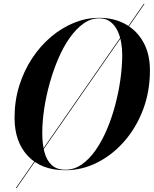

<svg xmlns="http://www.w3.org/2000/svg" viewBox="-20 -850 778 970"><path d="M60 100 706 -830H710L64 100ZM310.5 10Q189 10 121.2 -61.5Q53.5 -133 53.5 -255Q53.5 -340.5 77.2 -416.8Q101 -493 142.5 -555.8Q184 -618.5 238.2 -664.2Q292.5 -710 354.5 -735Q416.5 -760 480.5 -760Q556.5 -760 614.2 -727.8Q672 -695.5 704.8 -636Q737.5 -576.5 737.5 -495Q737.5 -388 702.8 -296.2Q668 -204.5 607.8 -135.8Q547.5 -67 470.8 -28.5Q394 10 310.5 10ZM310.5 7.5Q354.5 7.5 392.8 -19Q431 -45.5 463 -91.2Q495 -137 520 -195.8Q545 -254.5 562.2 -319.8Q579.5 -385 588.5 -450Q597.5 -515 597.5 -573Q597.5 -605 591.8 -637.5Q586 -670 572.5 -697Q559 -724 536.5 -740.8Q514 -757.5 480.5 -757.5Q439 -757.5 401.8 -731Q364.5 -704.5 332.2 -658.8Q300 -613 274.8 -554.2Q249.5 -495.5 231.2 -430.2Q213 -365 203.2 -300Q193.5 -235 193.5 -177Q193.5 -124.5 204.2 -82.8Q215 -41 240.5 -16.8Q266 7.5 310.5 7.5Z"/></svg>

Font: Bodoni Moda 72pt SemiBold
Style: Italic
Weight: 600
Italic angle: -13°
Designer: Owen Earl
Foundry: indestructible type
Version: Version 2.004